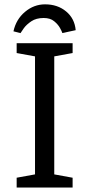

<svg xmlns="http://www.w3.org/2000/svg" viewBox="-20 -842 402 862"><path d="M182.3 -822.5Q238.6 -822.5 276.9 -790.6Q315.3 -758.7 319.8 -706.5L259.9 -693.6Q258.1 -700.4 249.4 -716.3Q240.6 -732.3 223.1 -746.7Q205.7 -761.2 176 -761.2Q142.5 -761.2 120.6 -746.4Q98.7 -731.6 87.1 -715.5Q75.5 -699.4 72 -693.3L40.4 -701.4Q52.2 -755.3 92.4 -788.9Q132.5 -822.5 182.3 -822.5ZM54.8 0V-44.1L137.2 -59.1V-588.9L54.8 -603.9V-648H306V-603.9L223.6 -588.9V-59.1L306 -44.1V0Z"/></svg>

Font: Faustina Light
Style: Regular
Weight: 300
Designer: Alfonso Garcia
Foundry: http://www.omnibus-type.com
Version: Version 1.200